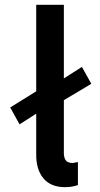

<svg xmlns="http://www.w3.org/2000/svg" viewBox="-20 -772 415 800"><path d="M130.9 -130.9V-298.3L61.5 -253.9L22.5 -324.2L130.9 -391.6V-752H246.1V-445.3L321.3 -493.2L360.4 -422.9L246.1 -354.5V-139.6Q245.1 -119.6 252.4 -106.4Q259.8 -93.3 282.2 -92.8Q288.1 -93.3 304.7 -96.7V-1Q280.8 7.8 251 7.8Q190.9 7.8 160.4 -29.5Q129.9 -66.9 130.9 -130.9Z"/></svg>

Font: Reddit Sans Fudge SemiBold
Style: Regular
Weight: 600
Designer: Stephen Hutchings
Foundry: Reddit
Version: Version 1.011